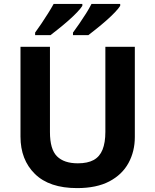

<svg xmlns="http://www.w3.org/2000/svg" viewBox="-20 -954 796 984"><path d="M671 -252Q671 -178 638.5 -118.5Q606 -59 540.5 -24.5Q475 10 375 10Q233 10 159 -62.5Q85 -135 85 -254V-714H236V-277Q236 -189 272 -153Q308 -117 379 -117Q429 -117 460 -134Q491 -151 505.5 -187Q520 -223 520 -278V-714H671ZM596 -924Q588 -911 569 -891Q550 -871 525 -849Q500 -827 475.5 -807.5Q451 -788 433 -774H354V-787Q368 -806 386 -832Q404 -858 421 -885Q438 -912 449 -934H596ZM402 -924Q394 -911 375 -891Q356 -871 331 -849Q306 -827 281.5 -807.5Q257 -788 239 -774H160V-787Q174 -806 191.5 -832Q209 -858 226 -885Q243 -912 255 -934H402Z"/></svg>

Font: Noto Sans Myanmar
Style: Regular
Weight: 400
Designer: Monotype Design Team
Foundry: Monotype Imaging Inc.
Version: Version 2.107